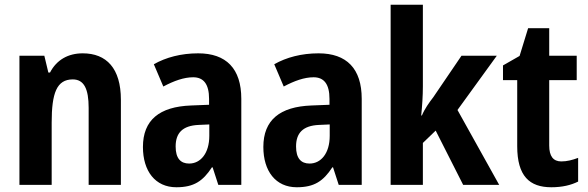

<svg xmlns="http://www.w3.org/2000/svg" viewBox="-20 -780 2482 810"><path d="M329 -555C268 -555 219 -528 191 -474H184L167 -545H62V0H198V-263C198 -387 219 -445 287 -445C335 -445 354 -404 354 -325V0H490V-359C490 -492 429 -555 329 -555Z M816 -555C744 -555 680 -538 629 -509L669 -415C714 -439 756 -454 795 -454C839 -454 862 -425 862 -363V-338L786 -335C653 -330 583 -274 583 -160C583 -58 635 10 724 10C798 10 836 -16 874 -74H877L901 0H998V-363C998 -491 934 -555 816 -555ZM863 -255V-207C863 -133 826 -90 778 -90C742 -90 721 -112 721 -162C721 -218 749 -250 818 -253Z M1324 -555C1252 -555 1188 -538 1137 -509L1177 -415C1222 -439 1264 -454 1303 -454C1347 -454 1370 -425 1370 -363V-338L1294 -335C1161 -330 1091 -274 1091 -160C1091 -58 1143 10 1232 10C1306 10 1344 -16 1382 -74H1385L1409 0H1506V-363C1506 -491 1442 -555 1324 -555ZM1371 -255V-207C1371 -133 1334 -90 1286 -90C1250 -90 1229 -112 1229 -162C1229 -218 1257 -250 1326 -253Z M1764 -760H1628V0H1764V-177L1818 -229L1934 0H2086L1910 -316L2076 -545H1927L1808 -370C1791 -348 1771 -320 1760 -293H1757C1761 -333 1764 -375 1764 -416Z M2348 -99C2314 -99 2297 -121 2297 -166V-442H2413V-545H2297V-661H2208L2172 -544L2102 -504V-442H2162V-163C2162 -37 2214 10 2306 10C2352 10 2389 1 2419 -14V-114C2395 -105 2372 -99 2348 -99Z"/></svg>

Font: Noto Sans Display SemiCondensed
Style: Bold
Weight: 700
Width: 4
Designer: Monotype Design Team
Foundry: Monotype Imaging Inc.
Version: Version 1.900